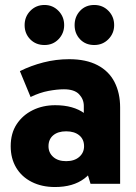

<svg xmlns="http://www.w3.org/2000/svg" viewBox="-20 -739 548 772"><path d="M201 13Q148 13 107.5 -7.5Q67 -28 45 -65Q23 -102 23 -151Q23 -203 47 -239.5Q71 -276 111.5 -296Q152 -316 202 -316Q275 -316 320 -283Q365 -250 380 -188L317 -199V-313Q317 -340 298 -360Q279 -380 237 -380Q210 -380 175 -373.5Q140 -367 103 -349L60 -453Q104 -475 154.5 -488Q205 -501 258 -501Q326 -501 372 -477Q418 -453 440.5 -409Q463 -365 463 -307V0H344L315 -95L380 -115Q364 -55 319 -21Q274 13 201 13ZM246 -91Q279 -91 298.5 -108Q318 -125 318 -151Q318 -179 298.5 -195Q279 -211 246 -211Q213 -211 194 -195Q175 -179 175 -151Q175 -125 194 -108Q213 -91 246 -91ZM79 -638Q79 -672 102 -695.5Q125 -719 159 -719Q192 -719 215 -695.5Q238 -672 238 -638Q238 -605 215.5 -581.5Q193 -558 159 -558Q124 -558 101.5 -581Q79 -604 79 -638ZM280 -638Q280 -672 302 -695.5Q324 -719 359 -719Q393 -719 416 -695.5Q439 -672 439 -638Q439 -605 416 -581.5Q393 -558 359 -558Q324 -558 302 -581Q280 -604 280 -638Z"/></svg>

Font: Gabarito
Style: Bold
Weight: 700
Designer: Leandro Assis / Alvaro Franca / Felipe Casaprima
Foundry: Naipe Foundry
Version: Version 1.000